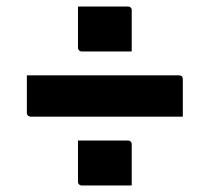

<svg xmlns="http://www.w3.org/2000/svg" viewBox="-20 -593 640 586"><path d="M62 -363H526Q532 -363 535 -360Q538 -357 538 -352Q538 -322 538 -295Q538 -268 538 -237H74Q70 -237 67.5 -238.5Q65 -240 63.5 -242.5Q62 -245 62 -248Q62 -279 62 -306Q62 -333 62 -363ZM218 -573Q248 -573 271.5 -573Q295 -573 318.5 -573Q342 -573 371 -573Q375 -573 377 -571.5Q379 -570 380.5 -568Q382 -566 382 -562V-436Q353 -436 329.5 -436Q306 -436 282.5 -436Q259 -436 229 -436Q226 -436 223.5 -437.5Q221 -439 219.5 -441.5Q218 -444 218 -447ZM218 -164Q248 -164 271.5 -164Q295 -164 318.5 -164Q342 -164 371 -164Q375 -164 377 -162.5Q379 -161 380.5 -159Q382 -157 382 -153V-27Q353 -27 329.5 -27Q306 -27 282.5 -27Q259 -27 229 -27Q226 -27 223.5 -28.5Q221 -30 219.5 -32.5Q218 -35 218 -38Z"/></svg>

Font: Recursive
Style: Bold
Weight: 700
Version: Version 1.085